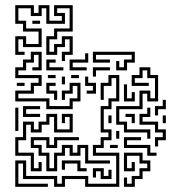

<svg xmlns="http://www.w3.org/2000/svg" viewBox="-20 -706 701 742"><path d="M219 -470V-506H249V-554H231V-524H201V-494H159V-566H189V-596H249V-674H201V-656H231V-614H159V-674H141V-644H99V-674H51V-626H81V-596H141V-524H69V-554H51V-506H75V-494H39V-566H81V-536H129V-584H69V-614H39V-686H111V-656H129V-686H171V-626H219V-644H189V-686H261V-584H201V-554H171V-506H189V-536H219V-566H261V-494H231V-470ZM105 -614V-626H135V-614ZM159 -284V-314H39V-356H99V-386H129V-404H39V-446H69V-476H99V-506H141V-434H105V-446H129V-494H111V-464H81V-434H51V-416H141V-374H111V-344H51V-326H171V-296H249V-326H279V-374H261V-344H231V-320H219V-356H249V-386H291V-314H261V-284ZM429 -434V-470H441V-446H459V-476H489V-494H351V-476H405V-464H339V-506H501V-464H471V-434ZM249 -434V-476H309V-500H321V-464H261V-446H315V-434ZM159 -434V-476H195V-464H171V-446H225V-434ZM339 -410V-446H405V-434H351V-410ZM549 -170V-194H459V-224H429V-296H519V-356H561V-326H579V-404H549V-434H531V-404H501V-386H555V-374H489V-416H519V-446H561V-416H591V-314H549V-344H531V-284H441V-236H471V-206H561V-170ZM255 -404V-416H285V-404ZM165 -404V-416H195V-404ZM39 16V-86H81V-26H201V4H219V-26H321V4H429V-104H339V-146H369V-176H399V-194H369V-296H399V-326H429V-404H411V-374H381V-320H369V-386H399V-416H441V-314H411V-284H381V-206H411V-164H381V-134H351V-116H441V16H309V-14H231V16H189V-14H69V-74H51V4H165V16ZM315 -344V-356H339V-374H309V-410H321V-386H351V-344ZM219 -380V-410H231V-380ZM189 -320V-344H159V-386H195V-374H171V-356H201V-320ZM45 -374V-386H75V-374ZM459 -314V-380H471V-326H489V-350H501V-314ZM579 -260V-296H609V-320H621V-284H591V-260ZM69 -254V-296H135V-284H81V-266H135V-254ZM579 -140V-176H609V-194H579V-224H519V-266H549V-290H561V-254H531V-236H591V-206H621V-164H591V-140ZM39 -200V-290H51V-200ZM99 -44V-104H39V-176H69V-236H111V-206H129V-236H159V-266H201V-206H249V-254H231V-230H219V-266H261V-194H189V-254H171V-224H141V-194H99V-224H81V-164H51V-116H111V-56H129V-80H141V-44ZM489 -230V-254H465V-266H501V-230ZM399 -230V-260H411V-230ZM609 -230V-260H621V-230ZM429 -170V-200H441V-170ZM159 -44V-104H129V-134H99V-176H171V-146H189V-176H285V-164H201V-134H159V-164H111V-146H141V-116H171V-56H189V-116H219V-146H261V-116H279V-146H321V-86H405V-74H309V-134H291V-104H249V-134H231V-104H201V-44ZM549 -104V-134H459V-176H525V-164H471V-146H561V-116H585V-104ZM405 -134V-146H435V-134ZM459 16V-20H471V4H489V-26H519V-56H549V-74H519V-104H471V-56H489V-80H501V-44H459V-116H531V-86H561V-44H531V-14H501V16ZM279 -44V-74H231V-50H219V-86H291V-56H315V-44ZM369 -14V-44H351V-20H339V-56H381V-26H399V-50H411V-14Z"/></svg>

Font: Rubik Maze
Style: Regular
Weight: 400
Designer: Hubert and Fischer, NaN
Foundry: Hubert and Fischer, NaN
Version: Version 2.200